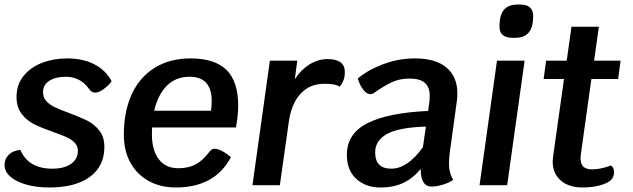

<svg xmlns="http://www.w3.org/2000/svg" viewBox="-29 -818 2795 848"><path d="M-9 -89Q-9 -116 9.5 -134.5Q28 -153 61 -156Q96 -73 202 -73Q255 -73 285 -94.5Q315 -116 315 -152Q315 -173 301 -187.5Q287 -202 266.5 -211.5Q246 -221 206 -235Q155 -253 122.5 -269Q90 -285 67 -314.5Q44 -344 44 -390Q44 -444 75 -482.5Q106 -521 157 -540.5Q208 -560 267 -560Q339 -560 389.5 -533Q440 -506 464 -459Q448 -438 427.5 -423.5Q407 -409 392 -409Q383 -409 377 -412.5Q371 -416 365 -424Q327 -479 261 -479Q216 -479 188.5 -461Q161 -443 161 -411Q161 -387 176 -371Q191 -355 213 -344.5Q235 -334 276 -319Q327 -300 357.5 -284.5Q388 -269 410 -241Q432 -213 432 -169Q432 -84 368 -37Q304 10 189 10Q131 10 86 -3Q41 -16 16 -38.5Q-9 -61 -9 -89Z M643 -255Q642 -245 642 -225Q642 -154 672.5 -114.5Q703 -75 758 -75Q803 -75 834.5 -91.5Q866 -108 897 -149Q906 -161 919 -161Q932 -161 951.5 -151Q971 -141 991 -124Q920 10 748 10Q679 10 627 -19Q575 -48 546.5 -100.5Q518 -153 518 -222Q518 -327 553.5 -403Q589 -479 655.5 -519.5Q722 -560 813 -560Q920 -560 971.5 -509Q1023 -458 1023 -352Q1023 -308 1013 -255ZM652 -329H903Q906 -350 906 -372Q906 -479 808 -479Q748 -479 708.5 -440Q669 -401 652 -329Z M1494 -500Q1494 -490 1493 -484Q1492 -471 1485.5 -457.5Q1479 -444 1471 -435Q1461 -442 1445.5 -445Q1430 -448 1404 -448Q1339 -448 1298 -403.5Q1257 -359 1246 -276L1207 0H1086L1163 -550H1284L1273 -468Q1300 -510 1338 -533.5Q1376 -557 1418 -557Q1494 -557 1494 -500Z M1963 -184Q1954 -127 1954 -95Q1954 -53 1973 -24Q1955 -11 1927.5 -2.5Q1900 6 1877 6Q1829 6 1829 -72Q1797 -32 1754 -11Q1711 10 1651 10Q1586 10 1544.5 -28Q1503 -66 1503 -134Q1503 -228 1594 -274Q1685 -320 1862 -328L1868 -373Q1869 -381 1869 -395Q1869 -433 1847.5 -452Q1826 -471 1779 -471Q1736 -471 1701 -454.5Q1666 -438 1622 -407Q1614 -402 1607 -402Q1591 -402 1576 -421Q1561 -440 1551 -471Q1594 -508 1662 -534Q1730 -560 1804 -560Q1895 -560 1943 -519.5Q1991 -479 1991 -406Q1991 -385 1989 -373ZM1839 -168 1852 -259Q1731 -255 1679.5 -226Q1628 -197 1628 -145Q1628 -73 1699 -73Q1771 -73 1839 -168Z M2166 -550H2288L2211 0H2089ZM2177 -701Q2177 -712 2178 -718L2179 -731Q2189 -798 2256 -798H2268Q2326 -798 2326 -747Q2326 -737 2325 -731L2324 -718Q2314 -651 2247 -651H2235Q2177 -651 2177 -701Z M2537 -141Q2535 -125 2535 -120Q2535 -94 2547.5 -82Q2560 -70 2586 -70Q2624 -70 2668 -87Q2683 -80 2683 -57Q2683 -33 2665 -19Q2648 -6 2615.5 2Q2583 10 2544 10Q2483 10 2447.5 -21Q2412 -52 2412 -105Q2412 -112 2414 -128L2462 -469H2372L2383 -550H2474L2495 -700H2616L2595 -550H2712L2701 -469H2583Z"/></svg>

Font: Krub SemiBold
Style: Italic
Weight: 600
Italic angle: -8°
Designer: Ekaluck Peanpanawate
Foundry: Cadson Demak Co.,Ltd.
Version: Version 1.000; ttfautohint (v1.6)